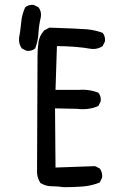

<svg xmlns="http://www.w3.org/2000/svg" viewBox="-20 -780 540 792"><path d="M244.1 -7.8Q218.8 -11.7 193.4 -11.7Q168 -11.7 146.5 -25.4Q130.9 -49.8 132.8 -79.1L134.8 -548.8Q134.8 -578.1 138.7 -605.5Q142.6 -632.8 162.1 -654.3L183.6 -666Q303.7 -662.1 337.9 -659.2Q372.1 -656.2 403.3 -644.5Q415 -630.9 413.1 -609.4L403.3 -589.8Q383.8 -576.2 358.4 -578.1Q325.2 -584 288.6 -586.9Q252 -589.8 214.8 -589.8L209 -409.2H299.8Q346.7 -413.1 385.7 -397.5Q397.5 -383.8 395.5 -362.3L385.7 -342.8Q346.7 -325.2 297.9 -331.1L207 -333L209 -88.9L372.1 -94.7L391.6 -85Q403.3 -69.3 401.4 -47.9L391.6 -27.3Q358.4 -13.7 321.3 -10.7Q284.2 -7.8 244.1 -7.8ZM89.8 -570.3 70.3 -580.1Q56.6 -597.7 58.6 -623Q64.5 -654.3 67.4 -687.5Q70.3 -720.7 84 -750Q97.7 -761.7 119.1 -759.8L138.7 -750Q152.3 -732.4 148.4 -709Q140.6 -677.7 138.7 -643.6Q136.7 -609.4 125 -580.1Q111.3 -568.4 89.8 -570.3Z"/></svg>

Font: JasonHandwriting2
Style: Regular
Weight: 400
Version: Version 1.05.10